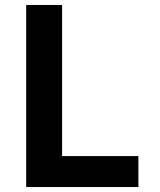

<svg xmlns="http://www.w3.org/2000/svg" viewBox="-20 -750 640 770"><path d="M85 0V-730H229V-124H535V0Z"/></svg>

Font: M PLUS Code Latin Expanded
Style: Bold
Weight: 700
Width: 7
Designer: Coji Morishita
Foundry: UNDERFOREST DESIGN
Version: Version 1.002; ttfautohint (v1.8.3)